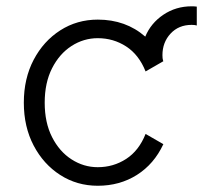

<svg xmlns="http://www.w3.org/2000/svg" viewBox="-20 -578 641 606"><path d="M121.1 -253.9Q121.1 -190.9 144.3 -145.3Q167.5 -99.6 205.8 -75Q244.1 -50.3 288.6 -50.3Q337.9 -50.3 378.2 -76.4Q418.5 -102.5 439.5 -155.3L495.6 -123Q466.3 -60.1 412.1 -25.9Q357.9 8.3 288.6 8.3Q223.1 8.3 170.2 -25.6Q117.2 -59.6 86.2 -118.7Q55.2 -177.7 55.2 -253.9Q55.2 -330.1 86.2 -389.2Q117.2 -448.2 170.2 -482.2Q223.1 -516.1 288.6 -516.1Q377 -516.1 438.5 -462.4Q456.1 -504.9 495.6 -531.5Q535.2 -558.1 585 -558.1Q593.8 -558.1 601.1 -557.1V-497.6Q594.2 -499.5 585 -499.5Q543.9 -499.5 518.3 -471.9Q492.7 -444.3 492.7 -403.8Q492.7 -393.1 494.6 -387.2Q495.1 -386.2 495.6 -384.8L439.5 -352.5Q418.5 -405.3 378.2 -431.4Q337.9 -457.5 288.6 -457.5Q244.1 -457.5 205.8 -432.9Q167.5 -408.2 144.3 -362.5Q121.1 -316.9 121.1 -253.9Z"/></svg>

Font: Giphurs Light
Style: Regular
Weight: 300
Version: Version 0.920; ttfautohint (v1.8.4.7-5d5b)